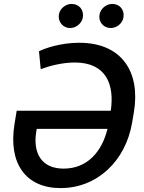

<svg xmlns="http://www.w3.org/2000/svg" viewBox="-20 -957 740 987"><path d="M387.1 -737.2C288.4 -737.2 207 -707 180.4 -693.5L189.3 -601.6C231.9 -617.2 297.9 -635.7 364.3 -635.7C526.6 -635.7 569.2 -521.7 549.4 -387.8H65.7L54.7 -319.6C21.3 -116.5 112.9 9.9 291.5 9.9C479 9.9 626.1 -128.9 659.4 -327.8L668.3 -381C702.4 -584.2 608.7 -737.2 387.1 -737.2ZM166.2 -279.5 169 -294.7H532.7C503.9 -177.9 429.7 -90.2 307.2 -90.2C191.4 -90.2 149.1 -171.9 166.2 -279.5ZM282.7 -881.4C277 -845.2 304 -812.9 339.8 -812.9C373.2 -812.9 401.3 -838.4 405.9 -867.9C411.9 -906.6 386.7 -936.8 348 -936.8C317.8 -936.8 287.3 -913.4 282.7 -881.4ZM491.5 -881.4C485.1 -844.1 512.8 -812.9 548.7 -812.9C582 -812.9 610.1 -838.4 614.7 -867.9C620.7 -906.6 595.5 -936.8 556.8 -936.8C526.6 -936.8 496.8 -913.4 491.5 -881.4Z"/></svg>

Font: Margiela Sans Medium
Style: Italic
Weight: 500
Italic angle: -9.39999°
Designer: Stefan Endress, Andreas Faust
Version: Version 1.100;FEAKit 1.0